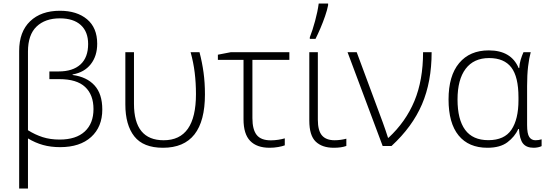

<svg xmlns="http://www.w3.org/2000/svg" viewBox="-20 -826 3090 1086"><path d="M318.8 -765.1Q415 -765.1 472.4 -717Q529.8 -668.9 529.8 -578.6Q529.8 -509.3 493.4 -462.9Q457 -416.5 390.6 -404.8V-401.9Q470.7 -391.1 514.6 -343Q558.6 -294.9 558.6 -206.5Q558.6 -108.4 495.4 -51Q432.1 6.3 320.3 6.3Q267.1 6.3 223.4 -5.9Q179.7 -18.1 138.2 -43V240.2H88.4V-538.1Q88.4 -646.5 150.4 -705.8Q212.4 -765.1 318.8 -765.1ZM318.4 -722.2Q235.4 -722.2 186.8 -675.8Q138.2 -629.4 138.2 -534.2V-89.4Q178.7 -64 221.4 -50.3Q264.2 -36.6 317.4 -36.6Q410.2 -36.6 459.5 -82.3Q508.8 -127.9 508.8 -209Q508.8 -290 461.4 -334.2Q414.1 -378.4 315.9 -378.4H259.3V-421.9H312Q391.6 -421.9 435.1 -461.4Q478.5 -501 478.5 -577.1Q478.5 -646.5 437 -684.3Q395.5 -722.2 318.4 -722.2Z M901.9 9.8Q790.5 9.8 739.7 -54.7Q689 -119.1 689 -235.4V-530.8H737.8V-238.8Q737.8 -32.7 905.8 -32.7Q1088.4 -32.7 1088.4 -293.5Q1088.4 -356.9 1081.3 -415Q1074.2 -473.1 1058.1 -530.8H1108.4Q1123.5 -473.1 1131.3 -416Q1139.2 -358.9 1139.2 -292Q1139.2 9.8 901.9 9.8Z M1616.7 -530.8V-487.3H1407.7V-157.7Q1407.7 -93.3 1431.9 -62.7Q1456.1 -32.2 1511.7 -32.2Q1532.2 -32.2 1553.5 -35.4Q1574.7 -38.6 1590.8 -43.5V-3.9Q1576.7 1.5 1553.5 5.6Q1530.3 9.8 1504.9 9.8Q1432.6 9.8 1395 -29.1Q1357.4 -67.9 1357.4 -151.4V-487.3H1212.4V-516.6L1285.6 -530.8Z M1777.8 -530.8V-148.9Q1777.8 -86.9 1801.3 -59.8Q1824.7 -32.7 1873 -32.7Q1890.6 -32.7 1908.7 -35.4Q1926.8 -38.1 1939 -41.5V-0.5Q1911.1 9.8 1867.7 9.8Q1802.2 9.8 1765.9 -24.9Q1729.5 -59.6 1729.5 -144V-530.8ZM1732.4 -606V-615.2Q1747.6 -653.3 1762.2 -707.3Q1776.9 -761.2 1782.7 -806.2H1835.9V-796.4Q1830.6 -769 1818.8 -734.9Q1807.1 -700.7 1792.5 -666.5Q1777.8 -632.3 1764.6 -606Z M1945.8 -530.8H1997.6L2145 -133.8Q2151.9 -115.2 2160.6 -89.6Q2169.4 -64 2174.8 -46.4H2177.2Q2274.9 -136.7 2324 -254.6Q2373 -372.6 2373 -530.8H2421.4Q2421.4 -363.3 2366.9 -236.1Q2312.5 -108.9 2194.3 0H2144.5Z M2736.8 9.8Q2630.9 9.8 2574 -59.8Q2517.1 -129.4 2517.1 -263.7Q2517.1 -397.5 2577.1 -469.2Q2637.2 -541 2744.6 -541Q2871.6 -541 2913.6 -440.9H2917Q2918 -464.4 2925 -487.8Q2932.1 -511.2 2940.9 -530.8H2981.9Q2972.7 -497.6 2967 -450Q2961.4 -402.3 2961.4 -339.8V-118.7Q2961.4 -69.8 2973.6 -51.3Q2985.8 -32.7 3008.8 -32.7Q3027.3 -32.7 3043.5 -38.1V0.5Q3036.1 4.4 3023.7 7.1Q3011.2 9.8 2998.5 9.8Q2957.5 9.8 2938.2 -14.4Q2918.9 -38.6 2915.5 -96.2H2911.6Q2891.6 -52.7 2850.3 -21.5Q2809.1 9.8 2736.8 9.8ZM2742.2 -33.2Q2833 -33.2 2872.8 -92.3Q2912.6 -151.4 2912.6 -259.3V-275.4Q2912.6 -391.6 2872.1 -444.6Q2831.5 -497.6 2746.6 -497.6Q2659.7 -497.6 2613.8 -436.8Q2567.9 -376 2567.9 -263.2Q2567.9 -150.4 2610.8 -91.8Q2653.8 -33.2 2742.2 -33.2Z"/></svg>

Font: Open Sans Light
Style: Regular
Weight: 300
Designer: Monotype Design Team
Foundry: Monotype Imaging Inc.
Version: Version 3.000; ttfautohint (v1.8.4)